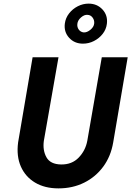

<svg xmlns="http://www.w3.org/2000/svg" viewBox="-20 -1016 725 1060"><path d="M407 -884Q409 -904 427.5 -920Q446 -936 464 -934Q481 -933 491.5 -918.5Q502 -904 500 -886Q498 -867 479 -851.5Q460 -836 442 -837Q425 -839 415 -852.5Q405 -866 407 -884ZM338 -886Q332 -840 361.5 -807.5Q391 -775 438 -775Q470 -775 498.5 -789.5Q527 -804 546.5 -828.5Q566 -853 570 -884Q576 -931 546 -963.5Q516 -996 469 -996Q438 -996 409.5 -981.5Q381 -967 361.5 -942Q342 -917 338 -886ZM160 -700 80 -230Q70 -154 95 -97Q120 -40 173.5 -8Q227 24 303 24Q381 24 444.5 -7.5Q508 -39 550 -96Q592 -153 605 -230L685 -700H542L462 -239Q452 -185 414.5 -146Q377 -107 317 -108Q258 -109 236.5 -147.5Q215 -186 222 -238L303 -700Z"/></svg>

Font: Jost* 600 Semi Italic
Style: Italic
Weight: 600
Italic angle: -10°
Version: Version 3.200; ttfautohint (v0.97) -l 8 -r 50 -G 200 -x 14 -